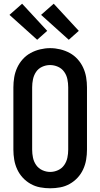

<svg xmlns="http://www.w3.org/2000/svg" viewBox="-20 -1005 540 1033"><path d="M250 8Q223 8 196 3Q169 -2 145 -15.5Q121 -29 102.5 -49Q84 -69 72.5 -94Q61 -119 56.5 -146Q52 -173 52 -200V-535Q52 -562 56.5 -589Q61 -616 72.5 -641Q84 -666 102.5 -686.5Q121 -707 145 -720Q169 -733 196 -739.5Q223 -746 250 -746Q277 -746 304 -739.5Q331 -733 355 -720Q379 -707 397.5 -686.5Q416 -666 427.5 -641Q439 -616 443.5 -589Q448 -562 448 -535V-200Q448 -173 443.5 -146Q439 -119 427.5 -94Q416 -69 397.5 -49Q379 -29 355 -15.5Q331 -2 304 3Q277 8 250 8ZM250 -80Q272 -80 292.5 -89.5Q313 -99 325.5 -117Q338 -135 342.5 -156.5Q347 -178 347 -200V-535Q347 -557 342.5 -579Q338 -601 325 -619Q312 -637 291.5 -646Q271 -655 249 -655Q227 -655 206.5 -645.5Q186 -636 174 -618Q162 -600 157.5 -578.5Q153 -557 153 -535V-200Q153 -178 157.5 -156.5Q162 -135 174.5 -117Q187 -99 207.5 -89.5Q228 -80 250 -80ZM350 -791 201 -925 269 -985 404 -839ZM180 -791 31 -925 99 -985 234 -839Z"/></svg>

Font: Zed Mono Semibold
Style: Regular
Weight: 600
Monospace: yes
Designer: Belleve Invis
Foundry: Belleve Invis
Version: Version 1.0.0; ttfautohint (v1.8.4)